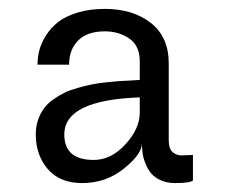

<svg xmlns="http://www.w3.org/2000/svg" viewBox="-20 -785 512 430"><path d="M372.1 -375Q354 -375 340.3 -381.1Q326.7 -387.2 318.8 -396.5Q311 -405.8 305.9 -418.5Q300.8 -431.2 299.3 -441.9Q297.9 -452.6 297.9 -463.9Q297.9 -439.9 257.6 -407.5Q217.3 -375 164.1 -375Q113.8 -375 86.9 -406.5Q60.1 -438 60.1 -483.9Q60.1 -501.5 65.2 -516.4Q70.3 -531.2 78.4 -542.2Q86.4 -553.2 99.6 -562.5Q112.8 -571.8 125 -577.6Q137.2 -583.5 155 -588.4Q172.9 -593.3 185.8 -595.9Q198.7 -598.6 217.3 -600.6Q235.8 -602.5 246.1 -603.3Q256.3 -604 272.5 -604.7Q288.6 -605.5 293 -606V-643.1Q294.4 -680.7 270.8 -697.8Q247.1 -714.8 214.8 -714.8Q175.8 -714.8 155.3 -694.6Q134.8 -674.3 134.8 -640.1H64Q64 -656.2 68.1 -672.4Q72.3 -688.5 83 -705.6Q93.8 -722.7 110.1 -735.6Q126.5 -748.5 153.6 -756.8Q180.7 -765.1 214.8 -765.1Q277.8 -765.1 317.9 -733.6Q357.9 -702.1 357.9 -643.1V-471.2Q357.9 -451.7 366.7 -444.3Q375.5 -437 386.2 -437L412.1 -438V-380.9Q406.2 -375 372.1 -375ZM189.9 -426.8Q229 -426.8 261 -461.9Q293 -497.1 293 -532.2V-566.9Q124 -561 124 -483.9Q124 -426.8 189.9 -426.8Z"/></svg>

Font: Standard
Style: Regular
Weight: 400
Designer: Bryce Wilner
Version: Version 2.000;PS 2.0;hotconv 16.6.51;makeotf.lib2.5.65220 DE